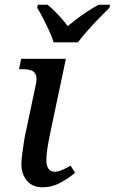

<svg xmlns="http://www.w3.org/2000/svg" viewBox="-20 -786 488 816"><path d="M161 10Q118 10 94.5 -18Q71 -46 71 -87Q71 -106 74.5 -133Q78 -160 82.5 -188Q87 -216 92 -236L131 -421Q138 -450 133 -465.5Q128 -481 113.5 -486.5Q99 -492 75 -492H61L70 -536H260L192 -214Q190 -202 186 -182Q182 -162 179.5 -141Q177 -120 177 -106Q177 -82 186 -69Q195 -56 211 -56Q227 -56 244 -63.5Q261 -71 280 -82L299 -52Q277 -32 239.5 -11Q202 10 161 10ZM208 -606Q201 -629 188.5 -656Q176 -683 163 -708.5Q150 -734 138 -753L141 -766H182Q197 -754 212 -739Q227 -724 241.5 -707.5Q256 -691 268 -675Q287 -691 309 -707.5Q331 -724 355 -739.5Q379 -755 399 -766H448L445 -753Q426 -734 401.5 -709Q377 -684 353.5 -657.5Q330 -631 311 -606Z"/></svg>

Font: ET Text
Style: Italic
Weight: 470
Italic angle: -12°
Designer: Monotype Design Team
Foundry: Monotype Imaging Inc.
Version: Version 2.009